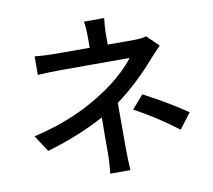

<svg xmlns="http://www.w3.org/2000/svg" viewBox="-87 -872 1130 1019"><g transform="rotate(-10 478.0 -362.5)"><path d="M65 -218 123 -129C241 -164 345 -206 434 -255C433 -194 433 -118 433 -66C433 -31 430 19 426 47H535C533 17 531 -31 531 -66V-316C615 -377 692 -454 741 -511C758 -531 783 -556 803 -577L740 -638C722 -632 697 -630 672 -630H532V-686C532 -714 535 -750 538 -772H429C433 -750 435 -715 435 -686V-630H257C225 -630 171 -632 139 -636V-536C168 -538 225 -540 259 -540H634C603 -497 534 -431 454 -380C369 -324 249 -260 65 -218ZM605 -267C691 -220 751 -181 835 -118L898 -201C807 -262 756 -291 667 -338Z"/></g></svg>

Font: Kinto Sans Med
Style: Regular
Weight: 500
Designer: Authors: Ryoko NISHIZUKA  (kana & ideographs); Paul D. Hunt (Latin, Greek & Cyrillic); Wenlong ZHANG  (bopomofo); Sandol
Foundry: Adobe Systems Incorporated, ookami Inc.
Version: Version 0.001